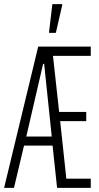

<svg xmlns="http://www.w3.org/2000/svg" viewBox="-22 -915 483 935"><path d="M-2 0 164 -688H420V-643H236L266 -370H398V-325H271L301 -45H420V0H256L234 -206H95L46 0ZM106 -250H230L193 -604H188ZM217 -755V-760L233 -895H281V-890L250 -755Z"/></svg>

Font: Saira UltraCondensed Light
Style: Regular
Weight: 300
Width: 1
Designer: Hector Gatti with collaboration of the Omnibus-Type team
Foundry: Omnibus-Type
Version: Version 1.101